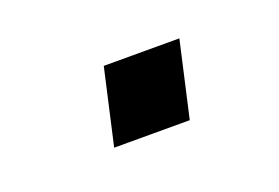

<svg xmlns="http://www.w3.org/2000/svg" viewBox="-35 -179 368 253"><g transform="rotate(-20 149.0 -53.0)"><path d="M94 0 118 -106H224L200 0Z"/></g></svg>

Font: Coval
Style: Italic
Weight: 400
Foundry: Context Ltd
Version: Version 001.000